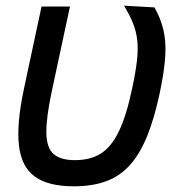

<svg xmlns="http://www.w3.org/2000/svg" viewBox="-20 -641 640 675"><path d="M240 14Q149 14 102 -20.5Q55 -55 46.5 -130.5Q38 -206 64 -328L126 -618H226L162 -320Q142 -226 143 -173.5Q144 -121 168.5 -99.5Q193 -78 243 -78Q298 -78 335 -101.5Q372 -125 398.5 -180.5Q425 -236 445 -332Q457 -388 461.5 -428Q466 -468 462.5 -499.5Q459 -531 447.5 -559.5Q436 -588 416 -621L523 -615Q545 -576 554.5 -536Q564 -496 561 -444.5Q558 -393 542 -316Q523 -226 497.5 -163Q472 -100 437 -61Q402 -22 353.5 -4Q305 14 240 14Z"/></svg>

Font: Victor Mono Thin
Style: Italic
Weight: 100
Italic angle: -12°
Monospace: yes
Designer: Rune Bjørnerås
Version: Version 1.561;gftools[0.9.30]